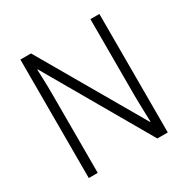

<svg xmlns="http://www.w3.org/2000/svg" viewBox="-162 -858 981 1002"><g transform="rotate(-30 329.0 -357.0)"><path d="M567 0H504L144 -624H141Q142 -600 143 -574.5Q144 -549 144.5 -522Q145 -495 145 -466V0H91V-714H155L514 -94H517Q516 -117 515.5 -144Q515 -171 514 -199Q513 -227 513 -251V-714H567Z"/></g></svg>

Font: Noto Sans Hebrew SemiCondensed Light
Style: Regular
Weight: 300
Width: 4
Designer: Monotype Design Team
Foundry: Monotype Imaging Inc.
Version: Version 2.003